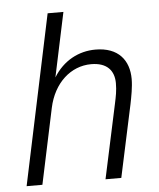

<svg xmlns="http://www.w3.org/2000/svg" viewBox="-52 -755 664 800"><g transform="rotate(-5 280.5 -355.0)"><path d="M27 0H93L160 -316C182 -419 254 -483 339 -483C406 -483 435 -447 435 -395C435 -364 430 -340 424 -312L357 0H423L488 -303C494 -333 502 -373 502 -407C502 -485 458 -542 362 -542C292 -542 227 -508 186 -441L243 -710H177Z"/></g></svg>

Font: Geist Light
Style: Italic
Weight: 300
Italic angle: -12°
Designer: Basement.studio, Andrés Briganti, Mateo Zaragoza
Foundry: Basement.studio, Vercel, Andrés Briganti, Guido Ferreyra, Mateo Zaragoza
Version: Version 1.500